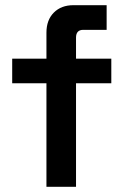

<svg xmlns="http://www.w3.org/2000/svg" viewBox="-20 -720 477 740"><path d="M159 0V-399H27V-494H159V-594Q159 -643 187.5 -671.5Q216 -700 263 -700H391V-605H301Q273 -605 273 -575V-494H409V-399H273V0Z"/></svg>

Font: Space Grotesk Light SemiBold
Style: Regular
Weight: 600
Version: Version 2.000